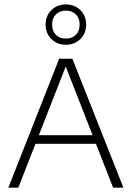

<svg xmlns="http://www.w3.org/2000/svg" viewBox="-20 -866 608 886"><path d="M18.5 0 253 -595H314L549.5 0H502L278 -572.5H288.5L64.5 0ZM128.5 -202.5 140.5 -242H427L438 -202.5ZM284 -659.5Q244 -659.5 217.2 -686Q190.5 -712.5 190.5 -752.5Q190.5 -793 217.2 -819.2Q244 -845.5 284 -845.5Q324.5 -845.5 351 -819.2Q377.5 -793 377.5 -752.5Q377.5 -712.5 351 -686Q324.5 -659.5 284 -659.5ZM284 -688Q312 -688 329.8 -705.2Q347.5 -722.5 347.5 -752.5Q347.5 -782.5 329.8 -799.8Q312 -817 284 -817Q256 -817 238.2 -799.8Q220.5 -782.5 220.5 -752.5Q220.5 -722.5 238.2 -705.2Q256 -688 284 -688Z"/></svg>

Font: Encode Sans SC Condensed Thin ExtraLight
Style: Regular
Weight: 250
Version: Version 3.002